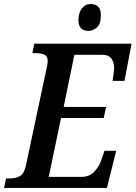

<svg xmlns="http://www.w3.org/2000/svg" viewBox="-36 -930 671 950"><path d="M-16 0H493L539 -184H481L466 -140Q455 -106 430.5 -80.5Q406 -55 369 -55H205L266 -346H477L489 -401H279L332 -659H470Q502 -659 515.5 -639.5Q529 -620 529 -592Q529 -587 525.5 -561.5Q522 -536 521 -530H580L615 -714H134L124 -667H142Q167 -667 183.5 -659.5Q200 -652 200 -629Q200 -612 193 -585L92 -110Q84 -71 62.5 -59Q41 -47 13 -47H-6ZM403 -777Q424 -777 443.5 -794Q463 -811 463 -856Q463 -910 412 -910Q385 -910 368.5 -887.5Q352 -865 352 -831Q352 -777 403 -777Z"/></svg>

Font: Noto Serif SemiCondensed Semi
Style: Italic
Weight: 600
Width: 4
Italic angle: -12°
Designer: Monotype Design Team
Foundry: Monotype Imaging Inc.
Version: Version 1.901